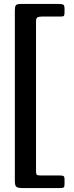

<svg xmlns="http://www.w3.org/2000/svg" viewBox="-20 -800 376 970"><path d="M86.5 -780H275.5Q292.5 -780 299.2 -776.8Q306 -773.5 306 -755.5V-737Q306 -724 303 -720.2Q300 -716.5 287.5 -716.5H195.5Q179 -716.5 170.5 -713Q162 -709.5 162 -691.5V64.5Q162 79.5 166.2 83Q170.5 86.5 186 86.5H283Q295.5 86.5 300.8 89.5Q306 92.5 306 106.5V129.5Q306 143 302.2 146.5Q298.5 150 284.5 150H92Q71 150 63 144Q55 138 55 113.5V-747.5Q55 -766.5 60 -773.2Q65 -780 86.5 -780Z"/></svg>

Font: Besley* Condensed Medium
Style: Regular
Weight: 500
Width: 3
Designer: Owen Earl
Foundry: indestructible type*
Version: Version 3.000; ttfautohint (v1.8.3)